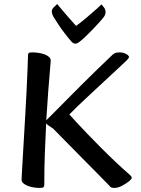

<svg xmlns="http://www.w3.org/2000/svg" viewBox="-20 -909 692 942"><path d="M175.3 13Q161.6 13 146.3 10.7Q131 8.5 117.2 3.3Q103.5 -1.9 94.7 -9.6Q85.8 -17.2 85.8 -27.9Q85.8 -31.2 87.3 -58.7Q88.8 -86.2 91.5 -131.6Q94.2 -177.1 97.4 -232.6Q100.6 -288.1 104.1 -347.3Q107.6 -406.6 110.3 -462.4Q113 -518.2 114.9 -563.6Q116.7 -609 117.4 -636.7Q117.4 -645.3 120.9 -648.6Q124.4 -652 139.5 -652Q153.1 -652 168.4 -649.7Q183.8 -647.5 197.5 -642.6Q211.2 -637.7 220 -630.1Q228.9 -622.5 228.9 -611.8Q228.9 -607.5 225.4 -567.6Q221.8 -527.7 216.8 -463Q211.7 -398.4 207 -318.6Q221.8 -333.6 247.8 -359.5Q273.8 -385.4 306.7 -418.9Q339.7 -452.4 376.7 -489.3Q413.7 -526.2 451.7 -563.2Q489.8 -600.2 524.9 -633.5Q534.2 -643.4 542.6 -647.7Q551.1 -652 566.9 -652Q579.8 -652 590 -648.2Q600.2 -644.4 606.6 -639.2Q612.9 -634 612.9 -629.2Q612.9 -624.9 602.5 -613.5Q582.7 -594.6 553.6 -567.7Q524.5 -540.9 491.1 -509.7Q457.8 -478.6 424.9 -448.2Q392 -417.8 364.5 -391.4Q337.1 -365 320.2 -347.4Q330 -336.8 352.8 -311.8Q375.5 -286.9 407.4 -253.8Q439.3 -220.7 475.7 -184.1Q512 -147.6 548.5 -113.1Q585 -78.6 617 -51.2Q623.6 -44.5 625 -41.4Q626.5 -38.4 626.5 -35.4Q626.5 -33.2 622.7 -29.1Q618.9 -25 613 -19.7Q598.6 -7.7 578.5 2.6Q558.5 13 541 13Q531.2 13 525.8 10.6Q520.5 8.1 515.7 1.2Q487.9 -27.5 451 -64.8Q414.2 -102.1 375.2 -141.4Q336.2 -180.8 301.2 -216.5Q266.2 -252.2 240.9 -277.8Q230.3 -284.6 220.8 -291.2Q211.4 -297.8 206.4 -303.6Q202.7 -234.3 200 -156.4Q197.3 -78.6 197.3 -3Q197.3 5.6 193.5 9.3Q189.6 13 175.3 13ZM350 -694.9Q345.6 -694.9 341.3 -696.7Q337 -698.5 331.6 -703.7Q315 -722.5 297.7 -745.2Q280.3 -767.9 265.8 -789.8Q251.4 -811.7 242.5 -826.3Q238.9 -832.6 236.5 -840Q234.1 -847.4 234.1 -854.4Q234.1 -863 243.5 -872.8Q252.9 -882.6 260.6 -889.2Q263.5 -885.9 279.5 -866.5Q295.6 -847.1 316.6 -823.2Q337.5 -799.3 353.3 -781.9Q378.6 -800.4 405.8 -823.4Q433 -846.5 453.6 -864.9Q474.2 -883.3 477.7 -887.1Q485.2 -879.9 491.6 -870.3Q497.9 -860.8 497.9 -850.1Q497.9 -844.8 496.3 -839.1Q494.6 -833.4 490.8 -827.6Q485.4 -819.9 470.1 -802.7Q454.8 -785.5 435.4 -765.2Q415.9 -744.8 398 -728Q380.2 -711.3 369.8 -703.7Q363 -698.5 359.1 -696.7Q355.2 -694.9 350 -694.9Z"/></svg>

Font: Briem Hand Thin
Style: Regular
Weight: 100
Designer: Gunnlaugur SE Briem, Eben Sorkin
Foundry: Sorkin Type Co.
Version: Version 1.003